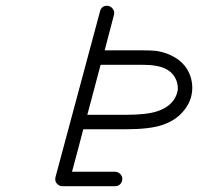

<svg xmlns="http://www.w3.org/2000/svg" viewBox="-20 -642 685 664"><path d="M378 -48Q388 -48 395.5 -40.5Q403 -33 403 -24.5Q403 -16 399.5 -10Q396 -4 390.5 -1Q385 2 378 2H196Q184 2 176 -8Q171 -14 171 -23Q171 -26 172 -30L326 -603Q331 -622 350 -622Q360 -622 367.5 -614.5Q375 -607 375 -597Q375 -593 374 -590Q358 -529 342 -468H466Q503 -468 521 -466Q557 -460 582 -445Q628 -419 641 -370Q645 -355 645 -339Q645 -292 612 -255Q586 -225 542 -210Q498 -195 416 -195H396H268Q249 -121 229 -48ZM396 -245H416Q490 -245 526 -258Q573 -274 589 -311Q595 -325 595 -336Q595 -357 585 -374Q566 -408 515 -415Q499 -418 466 -418H328Q305 -332 282 -245Z"/></svg>

Font: TT2020Base
Style: Italic
Weight: 400
Italic angle: -15°
Version: Version 0.2.000